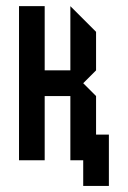

<svg xmlns="http://www.w3.org/2000/svg" viewBox="-20 -520 415 623"><path d="M250 0H208.3V-208.3H125V0H41.7V-500H125V-291.7H208.3V-500L291.7 -416.7V-291.7L250 -250L291.7 -208.3V-83.3H333.3V83.3H250Z"/></svg>

Font: Yulong
Style: Regular
Weight: 400
Designer: GGBotNet
Foundry: f0n7.com
Version: 1.00